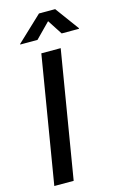

<svg xmlns="http://www.w3.org/2000/svg" viewBox="-140 -1003 670 1062"><g transform="rotate(-15 195.0 -472.0)"><path d="M264.2 -727.5 143.6 0H32.7L153.3 -727.5ZM151.9 -804.7H53.2L53.7 -808.1L197.8 -943.8H290.5L390.1 -808.1L389.6 -804.7H290.5L235.4 -889.6Z"/></g></svg>

Font: Inter 18pt Medium
Style: Italic
Weight: 500
Italic angle: -9.3988°
Designer: Rasmus Andersson
Foundry: rsms
Version: Version 4.001;git-66647c0bb